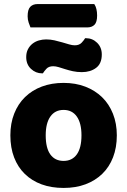

<svg xmlns="http://www.w3.org/2000/svg" viewBox="-20 -909 626 945"><path d="M130 -774Q126 -783 121 -798Q116 -813 116 -829Q116 -862 129 -875.5Q142 -889 165 -889H444Q451 -879 454.5 -864.5Q458 -850 458 -833Q458 -800 445 -787Q432 -774 409 -774ZM555 -243Q555 -183 536.5 -135Q518 -87 483.5 -53.5Q449 -20 401 -2Q353 16 293 16Q233 16 185 -1.5Q137 -19 102.5 -52.5Q68 -86 49.5 -134Q31 -182 31 -243Q31 -302 50 -350Q69 -398 103.5 -431.5Q138 -465 186 -483Q234 -501 293 -501Q352 -501 400 -482.5Q448 -464 482.5 -430.5Q517 -397 536 -349Q555 -301 555 -243ZM293 -368Q251 -368 228 -335.5Q205 -303 205 -243Q205 -180 228 -148.5Q251 -117 293 -117Q335 -117 358 -149Q381 -181 381 -243Q381 -303 358 -335.5Q335 -368 293 -368ZM207 -715Q228 -715 248 -710.5Q268 -706 286.5 -700.5Q305 -695 320.5 -690.5Q336 -686 348 -686Q370 -686 382 -699Q394 -712 399 -721H403Q435 -721 458 -698.5Q481 -676 481 -641Q481 -596 453 -575Q425 -554 383 -554Q359 -554 338.5 -558.5Q318 -563 301 -568.5Q284 -574 269 -578.5Q254 -583 242 -583Q220 -583 208.5 -570.5Q197 -558 191 -548H187Q156 -548 132.5 -570Q109 -592 109 -628Q109 -650 117.5 -666.5Q126 -683 140 -694Q154 -705 171.5 -710Q189 -715 207 -715Z"/></svg>

Font: Baloo Tammudu 2 ExtraBold
Style: Regular
Weight: 800
Designer: Maithili Shingre, Omkar Shende and Ek Type
Foundry: Ek Type
Version: Version 1.640;hotconv 1.0.111;makeotfexe 2.5.65597; ttfautoh